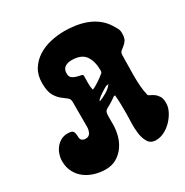

<svg xmlns="http://www.w3.org/2000/svg" viewBox="-176 -911 1013 1053"><g transform="rotate(-30 331.0 -384.5)"><path d="M375 -770Q411 -770 446.5 -764.5Q482 -759 514.5 -746.5Q547 -734 574.5 -712.5Q602 -691 622 -659Q631 -644 637.5 -632Q644 -620 644 -602Q644 -573 635 -559Q626 -545 614.5 -536.5Q603 -528 594 -520Q585 -512 585 -496Q585 -468 584 -434.5Q583 -401 583 -367Q583 -333 585.5 -300Q588 -267 595 -240Q596 -235 606.5 -230.5Q617 -226 629.5 -217.5Q642 -209 652 -193.5Q662 -178 662 -150Q662 -124 648.5 -97.5Q635 -71 614 -49Q593 -27 566.5 -13.5Q540 0 514 0Q480 0 465 -24.5Q450 -49 445.5 -82.5Q441 -116 442.5 -150.5Q444 -185 444 -206Q444 -235 443.5 -266.5Q443 -298 440 -326L431 -324Q409 -308 395 -300Q381 -292 372 -287Q363 -282 358.5 -277Q354 -272 352.5 -262.5Q351 -253 351 -237Q351 -221 351 -193Q351 -158 341.5 -123.5Q332 -89 312.5 -61.5Q293 -34 263.5 -16.5Q234 1 194 1Q159 1 125.5 -9Q92 -19 66 -38.5Q40 -58 24 -88Q8 -118 8 -158Q8 -179 15 -200Q22 -221 35 -237.5Q48 -254 66.5 -264.5Q85 -275 109 -275Q138 -275 144.5 -264Q151 -253 151 -229Q151 -214 160 -207Q169 -200 183 -200Q204 -200 212.5 -217Q221 -234 221 -252V-411Q221 -430 206.5 -440.5Q192 -451 174 -465.5Q156 -480 141.5 -506Q127 -532 127 -583Q127 -634 149.5 -669.5Q172 -705 207.5 -727.5Q243 -750 287 -760Q331 -770 375 -770ZM270 -562Q270 -541 282 -532.5Q294 -524 308 -520Q322 -516 334 -514Q346 -512 346 -504Q346 -483 345.5 -459Q345 -435 350 -414Q354 -414 366 -420.5Q378 -427 391 -435.5Q404 -444 415.5 -452.5Q427 -461 431 -465Q436 -467 438 -472.5Q440 -478 440 -484Q440 -542 415.5 -577Q391 -612 329 -612Q304 -612 287 -600.5Q270 -589 270 -562ZM424 -395Q420 -393 408 -386Q396 -379 383.5 -370.5Q371 -362 361.5 -353.5Q352 -345 352 -342V-339Q375 -347 400.5 -362.5Q426 -378 440 -398Q432 -395 424 -395Z"/></g></svg>

Font: r_Neptun CAT
Style: Regular
Weight: 400
Foundry: Peter Wiegel, CAT-Fonts
Version: Version 1.000;June 8, 2024;FontCreator 14.0.0.2814 32-bit